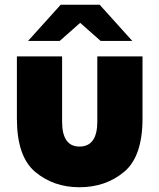

<svg xmlns="http://www.w3.org/2000/svg" viewBox="-20 -779 669 807"><path d="M51 -281V-542H241V-268Q241 -163 314 -163Q389 -163 389 -268V-542H579V-281Q579 -121 501.5 -56.5Q424 8 314 8Q205 8 128 -56.5Q51 -121 51 -281ZM235 -759H399L536 -607H403L317 -683L231 -607H98Z"/></svg>

Font: Chess Sans ExtraBold
Style: Regular
Weight: 800
Designer: Wolf Bōese
Foundry: Wolf Bōese
Version: Version 7.223